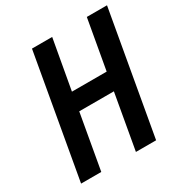

<svg xmlns="http://www.w3.org/2000/svg" viewBox="-168 -854 938 984"><g transform="rotate(-30 301.0 -362.5)"><path d="M158 -725H277.5L225 -431.5H430.5L482.5 -725H602L474 0H354.5L412 -325.5H207L149.5 0H30Z"/></g></svg>

Font: JuliaMono SemiBoldItalic
Style: Regular
Weight: 600
Italic angle: -9°
Monospace: yes
Designer: cormullion
Foundry: corm
Version: Version 0.049; ttfautohint (v1.8.4)